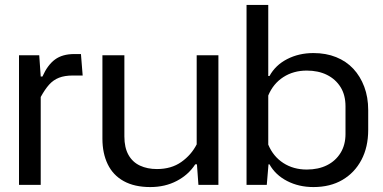

<svg xmlns="http://www.w3.org/2000/svg" viewBox="-20 -749 1550 778"><path d="M57 0V-525H139L145 -439H152Q173 -486 203 -508Q233 -530 281 -530H308L315 -443H275Q242 -443 219 -434Q196 -425 179 -406Q162 -387 145 -356V0Z M865 -525V0H784L778 -83H771Q744 -41 696.5 -16Q649 9 589 9Q525 9 481.5 -15Q438 -39 416.5 -83.5Q395 -128 395 -187V-525H484V-196Q484 -151 500.5 -121.5Q517 -92 547 -78Q577 -64 616 -64Q674 -64 714.5 -92.5Q755 -121 777 -164V-525Z M1250 9Q1191 9 1143.5 -15.5Q1096 -40 1072 -83H1068L1061 0H979V-729H1067V-441H1072Q1096 -485 1143.5 -509.5Q1191 -534 1250 -534Q1301 -534 1342 -517.5Q1383 -501 1411.5 -470.5Q1440 -440 1456 -397.5Q1472 -355 1472 -303V-223Q1472 -153 1444.5 -101Q1417 -49 1367.5 -20Q1318 9 1250 9ZM1223 -62Q1270 -62 1305 -79.5Q1340 -97 1360 -129.5Q1380 -162 1380 -206V-318Q1380 -364 1360 -396Q1340 -428 1305 -445.5Q1270 -463 1223 -463Q1169 -463 1128 -436.5Q1087 -410 1067 -362V-163Q1087 -115 1128 -88.5Q1169 -62 1223 -62Z"/></svg>

Font: Hubot Sans Condensed ExtraLight
Style: Regular
Weight: 400
Version: Version 2.000